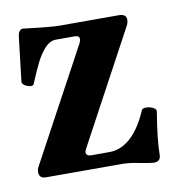

<svg xmlns="http://www.w3.org/2000/svg" viewBox="-58 -477 492 542"><g transform="rotate(-10 187.5 -206.5)"><path d="M294.9 4.9Q270.5 0 250 0H34.2Q14.2 0 14.2 -18.1Q14.2 -26.4 18.1 -33.2L191.9 -355Q195.8 -362.3 195.8 -368.2Q195.8 -377.9 182.1 -377.9H127.9Q109.4 -377.9 91.8 -356Q80.6 -342.3 71.3 -324Q62 -305.7 44.9 -265.1Q43.5 -261.2 37.1 -261.2Q28.3 -261.2 19 -267.1Q11.7 -272 12.2 -277.8L26.9 -402.8Q28.8 -423.8 42 -424.8Q121.1 -415 145 -415H314.9Q336.9 -415 336.9 -398.9Q336.9 -390.6 333 -382.8L158.2 -58.1Q155.8 -53.2 155.8 -50.8Q155.8 -39.1 169.9 -39.1H223.1Q255.4 -39.1 283.4 -64.2Q311.5 -89.4 333 -139.2Q335.4 -145 346.2 -145Q352.1 -145 358.9 -143.1Q375.5 -137.7 374 -128.9Q360.8 -48.3 360.8 -7.8Q360.8 12.2 341.8 12.2Q333 12.2 294.9 4.9Z"/></g></svg>

Font: JuniusX
Style: Bold
Weight: 700
Designer: Peter S. Baker
Foundry: Briery Creek Software
Version: Version 1.004